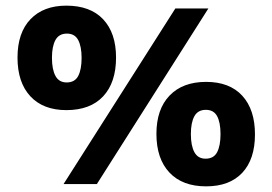

<svg xmlns="http://www.w3.org/2000/svg" viewBox="-20 -652 965 680"><path d="M215 -262Q133 -262 87.5 -311Q42 -360 42 -448Q42 -536 88 -584Q134 -632 215 -632Q300 -632 345.5 -583.5Q391 -535 391 -448Q391 -360 345.5 -311Q300 -262 215 -262ZM718 -622 323 0H205L601 -622ZM216 -360Q245 -360 257 -383Q269 -406 269 -447Q269 -487 257 -510Q245 -533 217 -533Q189 -533 176.5 -510.5Q164 -488 164 -447Q164 -406 176.5 -383Q189 -360 216 -360ZM710 8Q626 8 580 -41Q534 -90 534 -178Q534 -265 580.5 -313.5Q627 -362 710 -362Q793 -362 838 -313Q883 -264 883 -176Q883 -88 838 -40Q793 8 710 8ZM708 -90Q737 -90 749 -113Q761 -136 761 -177Q761 -218 749 -240.5Q737 -263 709 -263Q681 -263 668.5 -240.5Q656 -218 656 -177Q656 -136 668.5 -113Q681 -90 708 -90Z"/></svg>

Font: Noto Sans Oriya
Style: Bold
Weight: 700
Designer: Amélie Bonet and Sol Matas
Foundry: Google LLC
Version: Version 2.006; ttfautohint (v1.8.4.7-5d5b)